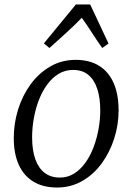

<svg xmlns="http://www.w3.org/2000/svg" viewBox="-20 -828 592 858"><path d="M318 -560.5Q380.5 -560.5 423.2 -533.8Q466 -507 488 -456.5Q510 -406 510 -334.5Q510 -270 490.2 -208.5Q470.5 -147 434.2 -97.5Q398 -48 347.2 -19Q296.5 10 235 10Q173 10 129.8 -16Q86.5 -42 64 -91.5Q41.5 -141 41.5 -211Q41.5 -277 61 -339.2Q80.5 -401.5 117 -451.5Q153.5 -501.5 204.8 -531Q256 -560.5 318 -560.5ZM306.5 -515.5Q270 -515.5 240.8 -497.2Q211.5 -479 189.5 -448.2Q167.5 -417.5 152.8 -378.5Q138 -339.5 130.8 -297.2Q123.5 -255 123.5 -214.5Q123.5 -156 138 -116Q152.5 -76 180 -55.2Q207.5 -34.5 247.5 -34.5Q283 -34.5 311.8 -52.8Q340.5 -71 362.2 -101.8Q384 -132.5 398.5 -171.2Q413 -210 420.5 -252Q428 -294 428 -334Q428 -390 414.8 -430.5Q401.5 -471 375 -493.2Q348.5 -515.5 306.5 -515.5ZM201 -613.5 176 -634 319 -808H383L465 -633.5L437 -613.5Q413 -647 392 -680Q371 -713 345.5 -748.5Q312.5 -714.5 276.2 -681.5Q240 -648.5 201 -613.5Z"/></svg>

Font: Merriweather 36pt Light
Style: Italic
Weight: 300
Italic angle: -7.8°
Version: Version 2.101